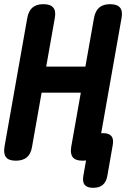

<svg xmlns="http://www.w3.org/2000/svg" viewBox="-26 -760 646 920"><path d="M361.2 -315.9H173.4L127.4 -56Q122 -22.5 102.7 -6.3Q83.4 10 49.9 10Q16.4 10 3.2 -6.3Q-10 -22.5 -4.6 -56L104.7 -674Q110.8 -707.5 129.6 -723.7Q148.4 -740 181.9 -740Q215.4 -740 229.1 -723.7Q242.8 -707.5 236.7 -674L195.4 -440.9H383.2L424.5 -674Q430.6 -707.5 449.4 -723.7Q468.2 -740 501.7 -740Q535.2 -740 548.9 -723.7Q562.6 -707.5 556.5 -674L447.2 -56Q441.8 -22.5 422.5 -6.3Q403.2 10 369.7 10Q336.2 10 323 -6.3Q309.8 -22.5 315.2 -56ZM420.4 140Q391.3 140 379.8 125.8Q368.3 111.6 373.4 82.5L399.1 -64.5Q404.5 -93.6 421.3 -107.8Q438 -122 467.1 -122Q496.2 -122 507.9 -107.8Q519.5 -93.6 514.1 -64.5L488.4 82.5Q483.3 111.6 466.4 125.8Q449.5 140 420.4 140Z"/></svg>

Font: Maple Mono
Style: Italic
Weight: 400
Italic angle: -10°
Monospace: yes
Designer: subframe7536
Version: Version 7.300